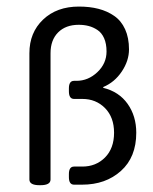

<svg xmlns="http://www.w3.org/2000/svg" viewBox="-20 -554 459 576"><path d="M98.3 1.6Q68.2 1.6 68.2 -15.5V-394.4Q68.2 -456.2 109.2 -495.2Q150.2 -534.3 216.8 -534.3Q249.3 -534.3 275.5 -527.5Q301.6 -520.8 322.6 -506.3Q343.6 -491.9 355.3 -466.3Q367 -440.7 367 -405.9Q367 -371.8 345.4 -339.5Q323.8 -307.2 289.7 -292.9V-290.5Q336.9 -279 362.9 -242.4Q388.8 -205.7 388.8 -155.8Q388.8 -82.4 342.8 -41.2Q296.9 0 226.3 0H202.1Q186.7 0 186.7 -22.6V-31.7Q186.7 -54.3 202.1 -54.3H227.1Q267.9 -54.3 295.1 -81.6Q322.2 -109 322.2 -155.8Q322.2 -202.1 295.1 -229.7Q267.9 -257.2 227.1 -257.2H202.1Q186.7 -257.2 186.7 -280.2V-288.9Q186.7 -311.5 202.1 -311.5H209.3Q244.6 -311.5 272.1 -337.5Q299.6 -363.5 299.6 -399.5Q299.6 -422.9 292.3 -439.4Q285 -455.8 272.3 -464.1Q259.6 -472.5 245.9 -476Q232.3 -479.6 216 -479.6Q177.2 -479.6 154.4 -456.8Q131.6 -434 131.6 -394.4V-15.5Q131.6 1.6 101.5 1.6Z"/></svg>

Font: Jaldi
Style: Regular
Weight: 400
Designer: Pablo Cosgaya and Nicolas Silva
Foundry: Omnibus-Type
Version: Version 1.001;PS 001.001;hotconv 1.0.70;makeotf.lib2.5.58329